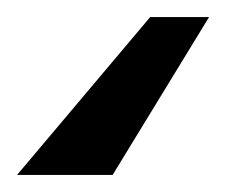

<svg xmlns="http://www.w3.org/2000/svg" viewBox="-45 -29 274 225"><path d="M-25 176 131 -9H200L87 176Z"/></svg>

Font: Coval
Style: Medium Italic
Weight: 500
Foundry: Context Ltd
Version: Version 001.000